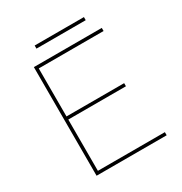

<svg xmlns="http://www.w3.org/2000/svg" viewBox="-184 -936 1013 1070"><g transform="rotate(-30 322.0 -400.5)"><path d="M128 -699H565V-679H148V-370H519V-350H148V-20H579V0H128ZM192 -801H509V-781H192Z"/></g></svg>

Font: Gontserrat Thin
Style: Regular
Weight: 250
Designer: Julieta Ulanovsky
Foundry: Julieta Ulanovsky
Version: Version 6.001